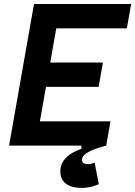

<svg xmlns="http://www.w3.org/2000/svg" viewBox="-20 -713 662 940"><path d="M382.3 207C409.7 207 441.4 199.2 463.9 188.5L443.4 84C432.1 87.9 420.4 90.3 410.2 90.3C391.1 90.3 381.3 83 381.3 69.3C381.3 37.6 438 16.1 500 0L521 -119.1H175.3L205.1 -287.6H462.9L483.9 -406.7H226.1L255.4 -574.2H601.1L622.1 -693.4H146.5L125.5 -574.2L24.4 0H378.4V16.1C313.5 36.6 275.4 76.7 275.4 124.5C275.4 179.7 312 207 382.3 207Z"/></svg>

Font: Cascadia Code
Style: Bold Italic
Weight: 700
Italic angle: -10°
Monospace: yes
Designer: Aaron Bell
Foundry: Saja Typeworks
Version: Version 2404.023